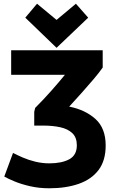

<svg xmlns="http://www.w3.org/2000/svg" viewBox="-20 -980 623 1032"><path d="M548 -198Q548 -291 493 -340.5Q438 -390 352 -407Q385 -443 419.5 -481.5Q454 -520 484 -555.5Q514 -591 532 -617V-710H40V-578H329Q298 -540 256.5 -493Q215 -446 169 -400L164 -379V-305H212Q263 -305 304 -296Q345 -287 369 -264Q393 -241 393 -199Q393 -146 352.5 -124Q312 -102 245 -102Q207 -102 170 -111Q133 -120 102 -133.5Q71 -147 50 -158L3 -31Q22 -20 58 -5Q94 10 142 21Q190 32 245 32Q335 32 403.5 8Q472 -16 510 -66.5Q548 -117 548 -198ZM179 -960 116 -885 284 -723 454 -885 388 -960 284 -873Z"/></svg>

Font: Repo Bold
Style: Bold
Weight: 700
Designer: Stefan Peev
Foundry: Context Ltd
Version: Version 1.502